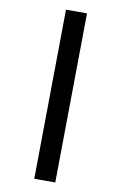

<svg xmlns="http://www.w3.org/2000/svg" viewBox="-106 -818 702 1116"><g transform="rotate(10 244.5 -260.0)"><path d="M190 -760H314L303 240H179Z"/></g></svg>

Font: Noto Sans Display Black
Style: Italic
Weight: 900
Italic angle: -12°
Designer: Monotype Design team
Foundry: Monotype Imaging Inc.
Version: Version 1.000